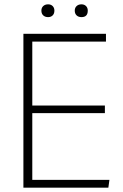

<svg xmlns="http://www.w3.org/2000/svg" viewBox="-20 -866 566 886"><path d="M469 -674H129V-379H464V-344H129V-36H485L480 0H88V-710H469ZM202 -787Q188 -787 179.5 -795Q171 -803 171 -817Q171 -830 179.5 -838Q188 -846 202 -846Q215 -846 223 -838Q231 -830 231 -817Q231 -803 223 -795Q215 -787 202 -787ZM356 -787Q342 -787 333.5 -795Q325 -803 325 -817Q325 -830 333.5 -838Q342 -846 356 -846Q369 -846 377 -838Q385 -830 385 -817Q385 -787 356 -787Z"/></svg>

Font: Livvic ExtraLight
Style: Regular
Weight: 275
Designer: Jacques Le Bailly, Baron von Fonthausen
Version: Version 1.001; ttfautohint (v1.8.2)